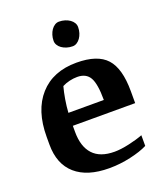

<svg xmlns="http://www.w3.org/2000/svg" viewBox="-142 -855 810 958"><g transform="rotate(-20 263.0 -376.5)"><path d="M172.9 -250.5V-218.3Q172.9 -140.1 210.7 -98.9Q248.5 -57.6 325.2 -57.6Q358.4 -57.6 402.3 -67.4Q446.3 -77.1 478 -89.4V-32.7Q442.4 -14.6 386.2 -2Q330.1 10.7 272 10.7Q156.2 10.7 93.8 -43.9Q31.2 -98.6 31.2 -202.1V-242.7Q31.2 -383.3 101.6 -461.9Q171.9 -540.5 296.9 -540.5Q408.2 -540.5 456.1 -487.5Q503.9 -434.6 503.9 -314V-250.5ZM196.3 -453.1Q188.5 -424.8 182.4 -388.7Q176.3 -352.5 174.3 -318.8H362.3Q362.3 -404.3 342.8 -438.2Q323.2 -472.2 276.4 -472.2Q255.9 -472.2 235.1 -467.3Q214.4 -462.4 196.3 -453.1ZM227.5 -681.2Q227.5 -697.8 232.2 -712.4Q236.8 -727.1 244.6 -738.3Q252.4 -749.5 262.9 -756.1Q273.4 -762.7 285.2 -762.7Q301.8 -762.7 316.7 -758.1Q331.5 -753.4 342.5 -745.6Q353.5 -737.8 359.9 -727.3Q366.2 -716.8 366.2 -704.6Q366.2 -688.5 361.6 -673.6Q356.9 -658.7 349.1 -647.7Q341.3 -636.7 330.8 -630.1Q320.3 -623.5 308.6 -623.5Q291.5 -623.5 276.9 -628.2Q262.2 -632.8 251.2 -640.6Q240.2 -648.4 233.9 -658.9Q227.5 -669.4 227.5 -681.2Z"/></g></svg>

Font: Noticia Text
Style: Bold
Weight: 700
Designer: JM Sole
Foundry: JM Sole
Version: Version 1.003